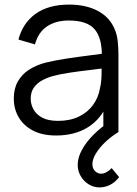

<svg xmlns="http://www.w3.org/2000/svg" viewBox="-20 -575 596 836"><path d="M414 241Q387.3 241 365.7 227.3Q344 213.7 331.2 191.4Q318.3 169.2 318.3 143.3Q318.3 111 336.9 77.2Q355.5 43.3 386.7 12Q417.8 -19.3 456 -44L495.7 0Q465.2 18.5 439.3 42.8Q413.5 67.2 397.9 92.7Q382.3 118.2 382.3 139.7Q382.3 158.2 393.8 169.8Q405.3 181.3 420.3 181.3Q431.8 181.3 443.9 174.6Q456 167.8 466.3 157L498.7 196.3Q481.7 218.5 459.4 229.8Q437.2 241 414 241ZM224.7 15Q163.3 15 122.2 -7.1Q81.2 -29.2 60.6 -65.6Q40 -102 40 -145Q40 -189.2 57.7 -220.3Q75.3 -251.5 106.2 -271.4Q137.2 -291.3 177.3 -302Q218.7 -312 268.3 -319.7Q318 -327.3 365.8 -333.2Q413.7 -339.2 449.7 -344.3L423.3 -328.7Q425 -408.3 392.5 -447Q360 -485.7 279.3 -485.7Q224 -485.7 185.7 -460.7Q147.3 -435.7 132 -381.7L60.3 -402.7Q79.2 -475 135.2 -515Q191.2 -555 280.7 -555Q354.5 -555 406.3 -527.3Q458.2 -499.7 479.7 -447Q489.7 -423.7 492.7 -394.7Q495.7 -365.7 495.7 -335.3V0H430V-135.7L449 -127.3Q421.5 -57.8 363.6 -21.4Q305.7 15 224.7 15ZM233 -48.7Q284.5 -48.7 322.9 -67.1Q361.3 -85.5 384.9 -117.7Q408.5 -149.8 415.3 -190.7Q421.5 -216.7 422.1 -247.8Q422.7 -278.8 422.7 -294.7L450.7 -280Q412.8 -275 369.2 -269.9Q325.5 -264.8 283.2 -258.5Q240.8 -252.2 207 -243Q184 -236.3 162.6 -224.6Q141.2 -212.8 127.4 -193.5Q113.7 -174.2 113.7 -145Q113.7 -121.5 125.4 -99.4Q137.2 -77.3 163.3 -63Q189.5 -48.7 233 -48.7Z"/></svg>

Font: Manrope ExtraLight
Style: Regular
Weight: 200
Designer: Mikhail Sharanda
Foundry: Mikhail Sharanda
Version: Version 4.505